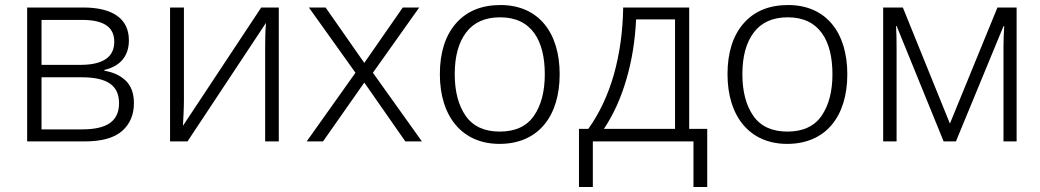

<svg xmlns="http://www.w3.org/2000/svg" viewBox="-20 -562 4133 763"><path d="M492.2 -401.9C492.2 -488.3 426.8 -532.2 311 -532.2H87.9V0H315.9C383.8 0 433.6 -13.7 465.3 -41.5C496.6 -69.3 512.2 -106 512.2 -151.9C512.2 -191.4 501 -221.2 479 -242.2C457 -262.7 428.7 -275.4 395 -280.8V-284.2C452.1 -297.4 492.2 -334 492.2 -401.9ZM434.1 -396C434.1 -335 389.2 -304.2 298.8 -304.2H145V-482.9H306.2C397.9 -482.9 434.1 -450.7 434.1 -396ZM453.1 -151.9C453.1 -80.1 404.3 -47.9 307.1 -47.9H145V-254.9H304.2C401.4 -254.9 453.1 -225.6 453.1 -151.9Z M710.9 -532.2H655.8V0H725.1L1037.1 -471.2C1034.2 -444.8 1033.7 -398.4 1033.7 -371.1V0H1087.9V-532.2H1018.1L707 -62C708.5 -91.3 710.9 -132.8 710.9 -162.1Z M1198.7 0H1263.7L1427.7 -233.9L1590.8 0H1656.7L1461.9 -272.9L1646 -532.2H1580.6L1427.7 -312L1273.9 -532.2H1207.5L1392.6 -272.9Z M2204.1 -267.1C2204.1 -431.2 2121.1 -542 1968.8 -542C1893.6 -542 1834.5 -517.6 1792 -469.2C1749.5 -420.4 1728 -353 1728 -267.1C1728 -98.6 1816.9 9.8 1964.8 9.8C2119.1 9.8 2204.1 -100.1 2204.1 -267.1ZM1787.1 -267.1C1787.1 -337.9 1802.2 -393.1 1832.5 -433.1C1862.8 -473.1 1907.7 -493.2 1967.8 -493.2C2093.8 -493.2 2145 -398.9 2145 -267.1C2145 -199.2 2130.9 -144 2102.1 -102.1C2073.2 -60.1 2027.8 -39.1 1965.8 -39.1C1904.8 -39.1 1859.4 -60.1 1830.6 -101.6C1801.8 -143.1 1787.1 -198.2 1787.1 -267.1Z M2456.5 -532.2C2455.1 -438 2442.9 -349.6 2419.9 -267.1C2396.5 -184.6 2362.3 -111.8 2317.9 -49.8H2280.8V181.2H2335.9V0H2735.8V181.2H2790.5V-49.8H2718.8V-532.2ZM2662.6 -484.9V-49.8H2379.9C2417.5 -106 2447.3 -171.4 2469.2 -246.6C2491.2 -321.3 2503.9 -400.9 2507.8 -484.9Z M3347.2 -267.1C3347.2 -431.2 3264.2 -542 3111.8 -542C3036.6 -542 2977.5 -517.6 2935.1 -469.2C2892.6 -420.4 2871.1 -353 2871.1 -267.1C2871.1 -98.6 2960 9.8 3107.9 9.8C3262.2 9.8 3347.2 -100.1 3347.2 -267.1ZM2930.2 -267.1C2930.2 -337.9 2945.3 -393.1 2975.6 -433.1C3005.9 -473.1 3050.8 -493.2 3110.8 -493.2C3236.8 -493.2 3288.1 -398.9 3288.1 -267.1C3288.1 -199.2 3273.9 -144 3245.1 -102.1C3216.3 -60.1 3170.9 -39.1 3108.9 -39.1C3047.9 -39.1 3002.4 -60.1 2973.6 -101.6C2944.8 -143.1 2930.2 -198.2 2930.2 -267.1Z M3943.8 -532.2 3754.9 -70.8 3567.9 -532.2H3489.7V0H3543V-371.1C3543 -402.8 3542.5 -428.2 3541 -459H3543L3730 0H3778.8L3967.8 -458H3970.7C3968.8 -428.2 3967.8 -399.9 3967.8 -374V0H4020V-532.2Z"/></svg>

Font: Noto Reveo Sans
Style: Regular
Weight: 300
Designer: Monotype Design Team
Foundry: Monotype Imaging Inc.
Version: Version 2.007